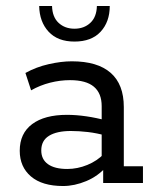

<svg xmlns="http://www.w3.org/2000/svg" viewBox="-20 -612 515 642"><path d="M191 10Q121 10 83.5 -22Q46 -54 46 -108Q46 -166 87.5 -197Q129 -228 204 -228Q235 -228 269 -223Q303 -218 336 -209L320 -199V-257Q320 -300 294 -322Q268 -344 214 -344Q181 -344 147.5 -335.5Q114 -327 84 -310L65 -368Q101 -388 143 -397.5Q185 -407 220 -407Q306 -407 350 -368.5Q394 -330 394 -254V-56H458V0H325V-63L336 -55Q308 -23 268.5 -6.5Q229 10 191 10ZM205 -47Q239 -47 272 -60.5Q305 -74 328 -98L320 -74V-179L336 -158Q304 -167 274 -170.5Q244 -174 217 -174Q170 -174 144 -158Q118 -142 118 -109Q118 -79 140.5 -63Q163 -47 205 -47ZM229 -473Q173 -473 142.5 -506Q112 -539 111 -592H154Q155 -555 176 -535.5Q197 -516 229 -516Q261 -516 282 -535.5Q303 -555 304 -592H347Q347 -539 316.5 -506Q286 -473 229 -473Z"/></svg>

Font: Rokkitt SemiBold
Style: Regular
Weight: 400
Version: Version 3.103